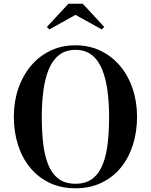

<svg xmlns="http://www.w3.org/2000/svg" viewBox="-20 -1004 812 1034"><path d="M386.5 10Q308 10 246.5 -19.5Q185 -49 142 -101.5Q99 -154 76.8 -224Q54.5 -294 54.5 -375Q54.5 -456 78.2 -526Q102 -596 145.8 -648.5Q189.5 -701 250.5 -730.5Q311.5 -760 386.5 -760Q461 -760 522 -730.5Q583 -701 627 -648.5Q671 -596 694.5 -526Q718 -456 718 -375Q718 -294 695.8 -224Q673.5 -154 630.8 -101.5Q588 -49 526.2 -19.5Q464.5 10 386.5 10ZM386.5 -14.5Q444 -14.5 479.5 -42.8Q515 -71 534.2 -120.8Q553.5 -170.5 560.5 -236Q567.5 -301.5 567.5 -375Q567.5 -448.5 559 -514Q550.5 -579.5 530.5 -629.2Q510.5 -679 475.2 -707.2Q440 -735.5 386.5 -735.5Q333 -735.5 297.5 -707.2Q262 -679 242 -629.2Q222 -579.5 213.5 -514Q205 -448.5 205 -375Q205 -301.5 212 -236Q219 -170.5 238.2 -120.8Q257.5 -71 293.2 -42.8Q329 -14.5 386.5 -14.5ZM246 -845.5 232.5 -859 348.5 -984H425.5L541.5 -859L528 -845.5L386.5 -924Z"/></svg>

Font: Bodoni Moda 9pt SemiBold
Style: Regular
Weight: 600
Designer: Owen Earl
Foundry: indestructible type
Version: Version 2.005